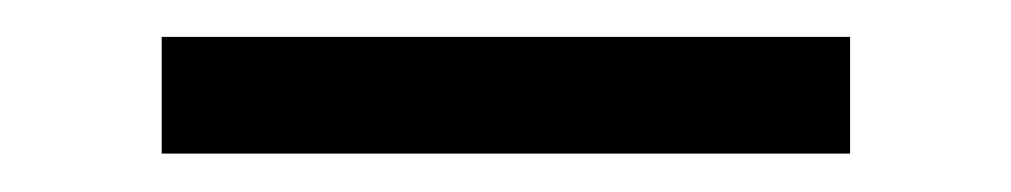

<svg xmlns="http://www.w3.org/2000/svg" viewBox="-20 -337 537 102"><path d="M431.6 -255.4H65.9V-317.4H431.6Z"/></svg>

Font: LilGrotesk
Style: Regular
Weight: 400
Designer: BSozoo
Foundry: BSozoo
Version: Version 1.004;PS 001.004;hotconv 1.0.70;makeotf.lib2.5.58329